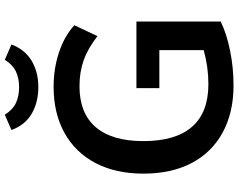

<svg xmlns="http://www.w3.org/2000/svg" viewBox="-114 -844 968 779"><g transform="rotate(-90 369.5 -455.0)"><path d="M671 -385V-43Q622 -19 553 -5Q484 9 412 9Q302 9 221 -35Q140 -79 97 -161Q54 -243 54 -357Q54 -469 97 -551Q140 -633 219.5 -677Q299 -721 406 -721Q481 -721 546.5 -699Q612 -677 656 -637L612 -543Q562 -582 514 -599Q466 -616 409 -616Q299 -616 242.5 -550Q186 -484 186 -357Q186 -226 244 -159.5Q302 -93 417 -93Q487 -93 555 -112V-292H401V-385ZM231 -892 293 -919Q313 -887 340.5 -874Q368 -861 405 -861Q441 -861 468.5 -874Q496 -887 516 -919L578 -892Q558 -838 512.5 -810.5Q467 -783 405 -783Q343 -783 297 -810Q251 -837 231 -892Z"/></g></svg>

Font: Muli
Style: Bold
Weight: 700
Designer: Vernon Adams
Foundry: Vernon Adams
Version: Version 2.001